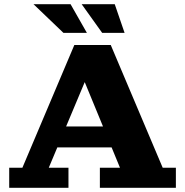

<svg xmlns="http://www.w3.org/2000/svg" viewBox="-20 -897 883 917"><path d="M24 0V-96H87L335 -682H509L757 -96H820V0H457V-96H553L355 -577H415L213 -96H307V0ZM229 -193V-293H546V-193ZM283 -740 140 -877H317L395 -740ZM468 -740 370 -877H528L575 -740Z"/></svg>

Font: Montagu Slab 24pt
Style: Bold
Weight: 700
Designer: Florian Karsten
Foundry: Florian Karsten
Version: Version 1.000